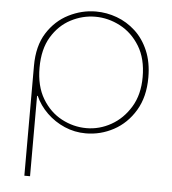

<svg xmlns="http://www.w3.org/2000/svg" viewBox="-53 -571 754 840"><g transform="rotate(5 324.0 -151.5)"><path d="M335 -523Q382 -523 427 -506.5Q472 -490 508.5 -456.5Q545 -423 566.5 -372.5Q588 -322 588 -255Q588 -170 552 -110Q516 -50 458.5 -19Q401 12 336 12Q287 12 243 -7Q199 -26 165 -59Q131 -92 113 -133H110V220H85V-263Q85 -350 121.5 -407.5Q158 -465 215.5 -494Q273 -523 335 -523ZM334 -500Q278 -500 226.5 -473Q175 -446 142.5 -392Q110 -338 110 -257Q110 -176 143 -121Q176 -66 228 -38.5Q280 -11 337 -11Q394 -11 445.5 -40Q497 -69 530 -123.5Q563 -178 563 -255Q563 -336 529.5 -390.5Q496 -445 443.5 -472.5Q391 -500 334 -500Z"/></g></svg>

Font: MuseoModerno Thin Thin
Style: Regular
Weight: 250
Version: Version 1.003